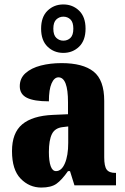

<svg xmlns="http://www.w3.org/2000/svg" viewBox="-20 -834 563 864"><path d="M166 10Q112 10 73 -30Q34 -70 34 -154Q34 -236 80 -274.5Q126 -313 218 -317L286 -320V-374Q286 -486 243 -486Q224 -486 212 -458.5Q200 -431 200 -378Q133 -378 101 -394Q69 -410 69 -446Q69 -482 95 -505Q121 -528 163.5 -539Q206 -550 257 -550Q353 -550 401 -512Q449 -474 449 -380V-126Q449 -86 460 -71Q471 -56 499 -56H502V0H315L295 -64H286Q258 -24 234 -7Q210 10 166 10ZM232 -64Q257 -64 272 -99Q287 -134 287 -191V-265L262 -262Q227 -258 213.5 -230.5Q200 -203 200 -150Q200 -109 208 -86.5Q216 -64 232 -64ZM265 -596Q223 -596 194 -624Q165 -652 165 -705Q165 -758 194 -786Q223 -814 265 -814Q307 -814 336 -786Q365 -758 365 -705Q365 -652 336 -624Q307 -596 265 -596ZM265 -651Q284 -651 297 -663.5Q310 -676 310 -705Q310 -734 297 -746.5Q284 -759 265 -759Q247 -759 233.5 -746.5Q220 -734 220 -705Q220 -676 233.5 -663.5Q247 -651 265 -651Z"/></svg>

Font: Noto Serif Tamil ExtraCondensed Black
Style: Regular
Weight: 900
Width: 2
Designer: Indian Type Foundry, Tom Grace, and the Monotype Design Team
Foundry: Monotype Imaging Inc.
Version: Version 2.004; ttfautohint (v1.8.4.7-5d5b)